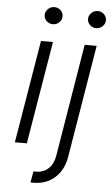

<svg xmlns="http://www.w3.org/2000/svg" viewBox="-62 -770 587 1015"><g transform="rotate(5 232.0 -262.5)"><path d="M38.7 0 129.6 -545.5H193.2L102.3 0ZM183.9 -639.2Q164.4 -639.2 150.6 -652.7Q136.7 -666.2 137.1 -685.4Q137.8 -703.5 151.8 -716.8Q165.8 -730.1 185 -730.1Q204.9 -730.1 218.8 -716.4Q232.6 -702.8 231.9 -683.6Q231.5 -665.5 217.3 -652.3Q203.1 -639.2 183.9 -639.2ZM361.5 -545.5H425.1L326 52.9Q314.3 122.5 268.8 163.5Q223.4 204.5 154.1 204.5Q150.6 204.5 147 204.5Q143.5 204.5 139.6 204.2L149.9 144.9H163.4Q202.4 144.9 228.9 120.7Q255.3 96.6 262.8 52.9ZM414.1 -638.5Q394.5 -638.5 380.7 -652Q366.8 -665.5 367.2 -684.7Q367.9 -702.8 381.9 -716.1Q396 -729.4 415.1 -729.4Q435 -729.4 448.9 -715.7Q462.7 -702.1 462 -682.9Q461.6 -664.8 447.4 -651.6Q433.2 -638.5 414.1 -638.5Z"/></g></svg>

Font: Inter UI Light
Style: Italic
Weight: 300
Italic angle: 9.39999°
Designer: Rasmus Andersson
Foundry: rsms
Version: 3.2;8d6f07862